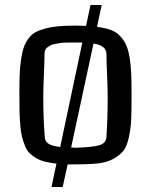

<svg xmlns="http://www.w3.org/2000/svg" viewBox="-20 -654 613 772"><path d="M284 7H283Q262 7 252 7L232 98H187L207 4Q181 1 161 -4Q141 -9 125 -18.5Q109 -28 98.5 -38.5Q88 -49 80.5 -67.5Q73 -86 68.5 -104Q64 -122 61.5 -150.5Q59 -179 58.5 -205.5Q58 -232 58 -272Q58 -320 59 -351.5Q60 -383 64.5 -413.5Q69 -444 75.5 -463Q82 -482 94.5 -499Q107 -516 123 -524.5Q139 -533 163 -539.5Q187 -546 215.5 -548.5Q244 -551 284 -551Q299 -551 326 -550L344 -634H389L370 -546Q401 -542 423 -534.5Q445 -527 460.5 -511.5Q476 -496 485.5 -477Q495 -458 500.5 -426Q506 -394 507.5 -359.5Q509 -325 509 -272Q509 -209 507.5 -173.5Q506 -138 498 -101.5Q490 -65 476.5 -48Q463 -31 437 -16Q411 -1 374.5 3Q338 7 284 7ZM222 -63 311 -483H284Q269 -483 261.5 -483Q254 -483 240 -482.5Q226 -482 218.5 -480.5Q211 -479 200 -477Q189 -475 183 -471.5Q177 -468 170.5 -463.5Q164 -459 161.5 -452Q159 -445 159 -437Q159 -410 156.5 -353.5Q154 -297 154 -267Q154 -175 160 -105Q160 -86 174.5 -76.5Q189 -67 222 -63ZM266 -61Q268 -61 274 -60.5Q280 -60 283 -60H284Q353 -62 380.5 -70.5Q408 -79 408 -105Q413 -175 413 -267Q413 -297 410.5 -353.5Q408 -410 408 -437Q408 -471 356 -479Z"/></svg>

Font: Myanmar Chatu
Style: Regular
Weight: 400
Designer: Danh Hong
Foundry: Google Inc.
Version: Version 2.00 November 20, 2015